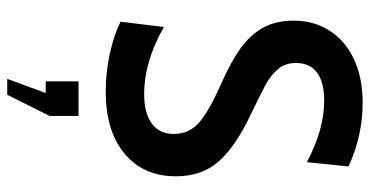

<svg xmlns="http://www.w3.org/2000/svg" viewBox="-272 -483 1047 544"><g transform="rotate(90 252.0 -210.5)"><path d="M41 -28 56 -151Q153 -95 247 -95Q300 -95 329.5 -116.5Q359 -138 359 -179Q359 -222 327.5 -250Q296 -278 215 -314Q154 -341 116.5 -368Q79 -395 58.5 -431Q38 -467 38 -519Q38 -576 66.5 -620.5Q95 -665 147.5 -689.5Q200 -714 271 -714Q364 -714 451 -674L439 -556Q391 -581 348.5 -593Q306 -605 263 -605Q213 -605 185.5 -585Q158 -565 158 -525Q158 -495 174.5 -475Q191 -455 218 -440Q245 -425 306 -396Q396 -353 437.5 -305.5Q479 -258 479 -185Q479 -93 415 -39.5Q351 14 238 14Q186 14 132.5 2.5Q79 -9 41 -28ZM203 293 243 184H210V91H308V173L248 293Z"/></g></svg>

Font: Cabin Condensed SemiBold
Style: Regular
Weight: 600
Width: 3
Designer: Pablo Impallari
Foundry: Pablo Impallari. http://www.impallari.com Igino Marini. http://www.ikern.com
Version: Version 2.200